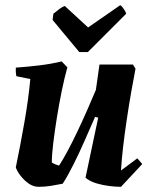

<svg xmlns="http://www.w3.org/2000/svg" viewBox="-20 -709 595 741"><path d="M129 12Q108 12 89.5 -1.5Q71 -15 58 -32.5Q45 -50 41 -63Q58 -145 74 -236Q90 -327 97 -404L43 -415Q40 -431 41 -448Q84 -451 130.5 -456.5Q177 -462 218 -472L240 -449Q229 -410 218.5 -359Q208 -308 199.5 -255Q191 -202 185.5 -156.5Q180 -111 180 -82Q192 -74 208 -70Q222 -91 240.5 -125.5Q259 -160 278.5 -201Q298 -242 316.5 -284Q335 -326 350 -362L364 -460H493L503 -444Q496 -408 487 -357Q478 -306 469.5 -249.5Q461 -193 455 -141Q449 -89 447 -51L510 -98L529 -76L447 12Q428 12 402.5 9Q377 6 352 -1.5Q327 -9 310 -23L359 -255L347 -258Q328 -215 307 -167Q286 -119 264 -75Q242 -31 222 0Q197 5 175 8.5Q153 12 129 12ZM286 -508 183 -632 186 -656Q198 -666 209.5 -674.5Q221 -683 230 -686L320 -603L444 -689Q450 -686 458 -674Q466 -662 467 -656L319 -508Z"/></svg>

Font: Labrada
Style: Bold Italic
Weight: 700
Italic angle: -7°
Designer: Mercedes Jáuregui
Foundry: Omnibus-Type Team
Version: Version 1.000; ttfautohint (v1.8.4.7-5d5b)